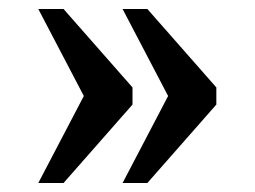

<svg xmlns="http://www.w3.org/2000/svg" viewBox="-20 -483 565 426"><path d="M252 -77 353 -270 252 -463H307L460 -289V-251L307 -77ZM65 -77 166 -270 65 -463H121L274 -289V-251L121 -77Z"/></svg>

Font: Noto Serif Hebrew Medium
Style: Regular
Weight: 500
Version: Version 2.003